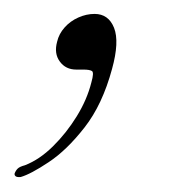

<svg xmlns="http://www.w3.org/2000/svg" viewBox="-56 -98 252 269"><path d="M51 -0.5Q36 -0.5 27.8 -11.8Q19.5 -23 24 -39.5Q26.5 -50.5 34.5 -59.5Q42.5 -68.5 53.8 -73.5Q65 -78.5 76.5 -78.5Q96 -78.5 103.8 -59Q111.5 -39.5 101 -1.5Q87.5 48.5 62.5 80.5Q37.5 112.5 12.2 129.2Q-13 146 -27 150Q-32 150.5 -34 149Q-36 147.5 -35.5 145Q-34 141 -31.2 138.2Q-28.5 135.5 -21 133.5Q-0.5 125.5 18.2 107Q37 88.5 51.5 65Q66 41.5 72 17.5Q76 3.5 72.8 1.5Q69.5 -0.5 61 -0.5Z"/></svg>

Font: Fraunces Thin
Style: Italic
Weight: 250
Italic angle: -16°
Version: Version 1.000;[b76b70a41]